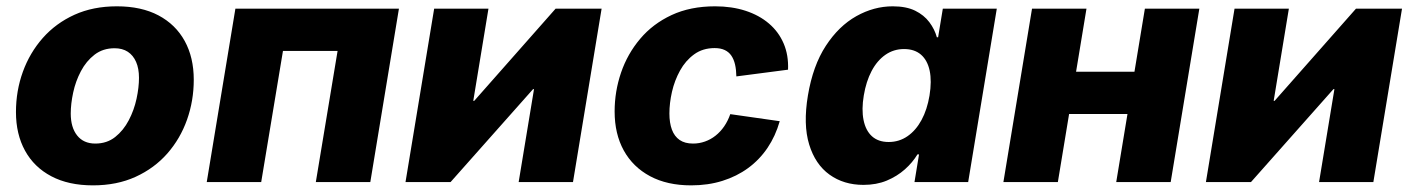

<svg xmlns="http://www.w3.org/2000/svg" viewBox="-20 -568 4404 599"><path d="M270 10.3Q193.8 10.3 140.1 -18.1Q86.4 -46.4 58.1 -97.9Q29.8 -149.4 29.8 -218.3Q29.8 -284.7 51.3 -344Q72.8 -403.3 113.5 -449.5Q154.3 -495.6 212.4 -522Q270.5 -548.3 344.7 -548.3Q420.9 -548.3 474.4 -520Q527.8 -491.7 556.2 -440.2Q584.5 -388.7 584.5 -319.3Q584.5 -253.9 563.5 -194.6Q542.5 -135.3 502 -89.1Q461.4 -43 403.1 -16.4Q344.7 10.3 270 10.3ZM277.3 -120.1Q313.5 -120.1 339.4 -140.6Q365.2 -161.1 381.8 -192.9Q398.4 -224.6 406 -260Q413.6 -295.4 413.6 -325.2Q413.6 -354.5 404.5 -375Q395.5 -395.5 378.7 -406.5Q361.8 -417.5 337.4 -417.5Q301.3 -417.5 275.1 -397.5Q249 -377.4 232.4 -345.9Q215.8 -314.5 208.3 -279.3Q200.7 -244.1 200.7 -213.9Q200.7 -170.4 220.7 -145.3Q240.7 -120.1 277.3 -120.1Z M1224.6 -541 1135.3 0H965.3L1033.2 -409.2H862.8L794.9 0H625L714.4 -541Z M1767.6 0H1598.1L1646 -290H1643.1L1385.7 0H1245.1L1334.5 -541H1503.9L1456.5 -253.4H1459.5L1713.4 -541H1856.9Z M2136.2 10.3Q2061.5 10.3 2008.1 -18.3Q1954.6 -46.9 1926 -98.6Q1897.5 -150.4 1897.5 -220.2Q1897.5 -282.7 1917.5 -341.3Q1937.5 -399.9 1977.1 -446.8Q2016.6 -493.7 2075.2 -521Q2133.8 -548.3 2210.9 -548.3Q2263.2 -548.3 2305.9 -534.4Q2348.6 -520.5 2378.9 -494.6Q2409.2 -468.8 2424.8 -432.4Q2440.4 -396 2438.5 -350.6L2277.3 -329.6Q2276.9 -350.6 2273.2 -366.7Q2269.5 -382.8 2261.7 -394.3Q2253.9 -405.8 2241 -411.9Q2228 -418 2209.5 -418Q2172.4 -418 2145.5 -398.4Q2118.7 -378.9 2101.6 -347.9Q2084.5 -316.9 2076.4 -281.5Q2068.4 -246.1 2068.4 -213.9Q2068.4 -184.6 2076.2 -163.6Q2084 -142.6 2100.3 -131.3Q2116.7 -120.1 2142.1 -120.1Q2161.6 -120.1 2179.4 -126.5Q2197.3 -132.8 2212.4 -144.8Q2227.5 -156.7 2239.3 -173.8Q2251 -190.9 2258.3 -211.9L2412.6 -189.9Q2399.4 -143.6 2374.5 -106.7Q2349.6 -69.8 2314 -43.7Q2278.3 -17.6 2233.6 -3.7Q2189 10.3 2136.2 10.3Z M2673.8 8.8Q2612.3 8.8 2567.9 -23.2Q2523.4 -55.2 2504.4 -117.4Q2485.4 -179.7 2500.5 -270Q2516.1 -363.3 2556.4 -425Q2596.7 -486.8 2651.6 -517.6Q2706.5 -548.3 2765.1 -548.3Q2807.1 -548.3 2835 -534.7Q2862.8 -521 2879.4 -498.8Q2896 -476.6 2902.8 -451.7H2906.7L2921.4 -541H3089.8L3000.5 0H2833L2847.2 -86.4H2842.3Q2827.1 -61 2803 -39.6Q2778.8 -18.1 2746.6 -4.6Q2714.4 8.8 2673.8 8.8ZM2752.4 -125Q2785.2 -125 2811.3 -143.1Q2837.4 -161.1 2855 -193.6Q2872.6 -226.1 2879.9 -270Q2887.2 -314.9 2880.4 -347.4Q2873.5 -379.9 2853.3 -397.5Q2833 -415 2800.3 -415Q2768.1 -415 2742.2 -397Q2716.3 -378.9 2699.2 -346.4Q2682.1 -314 2674.8 -270Q2667.5 -226.6 2674.1 -193.6Q2680.7 -160.6 2700.4 -142.8Q2720.2 -125 2752.4 -125Z M3567.9 -344.2 3546.4 -212.4H3266.6L3288.1 -344.2ZM3369.6 -541 3280.3 0H3110.4L3199.7 -541ZM3721.7 -541 3632.3 0H3462.4L3551.8 -541Z M4264.6 0H4095.2L4143.1 -290H4140.1L3882.8 0H3742.2L3831.5 -541H4001L3953.6 -253.4H3956.5L4210.4 -541H4354Z"/></svg>

Font: Inter 17pt ExtraBold
Style: Italic
Weight: 800
Italic angle: -9.3988°
Version: Version 4.001;git-66647c0bb